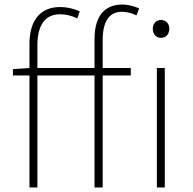

<svg xmlns="http://www.w3.org/2000/svg" viewBox="-20 -827 852 847"><path d="M672 0H707V-527H672ZM690 -660C711 -660 727 -675 727 -701C727 -723 711 -739 690 -739C670 -739 654 -723 654 -701C654 -675 670 -660 690 -660ZM37 -494H110V0H145V-494H397V0H433V-494H557V-527H433V-650C433 -729 459 -775 518 -775C538 -775 560 -770 582 -759L594 -790C569 -801 542 -807 520 -807C443 -807 397 -758 397 -655V-527H145V-628C145 -714 178 -764 244 -764C268 -764 294 -759 321 -746L332 -777C303 -790 273 -796 245 -796C163 -796 110 -743 110 -633V-527L37 -522Z"/></svg>

Font: Noto Sans CJK HK Thin
Style: Regular
Weight: 100
Designer: Ryoko NISHIZUKA 西塚涼子 (kana, bopomofo & ideographs); Paul D. Hunt (Latin, Greek & Cyrillic); Sandoll Communications 산돌커뮤니
Foundry: Adobe
Version: Version 2.004;hotconv 1.0.118;makeotfexe 2.5.65603